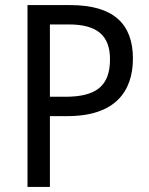

<svg xmlns="http://www.w3.org/2000/svg" viewBox="-20 -734 586 754"><path d="M256 -714H88V0H176V-278H245C432 -278 502 -375 502 -504C502 -640 426 -714 256 -714ZM250 -638C361 -638 412 -595 412 -501C412 -395 356 -354 236 -354H176V-638Z"/></svg>

Font: Noto Sans Lao Looped SemiCondensed
Style: Regular
Weight: 400
Width: 4
Designer: Mark Frömberg, Ben Mitchell
Foundry: The Fontpad Ltd
Version: Version 1.003